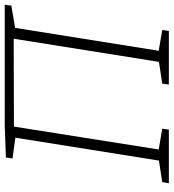

<svg xmlns="http://www.w3.org/2000/svg" viewBox="19 -754 735 813"><g transform="rotate(-90 386.5 -347.5)"><path d="M773 -695 769 -667 675 -651 578 -43 666 -28 662 0H435L439 -28L531 -42L629 -657L257 -656L160 -43L248 -28L244 0H17L22 -28L113 -42L210 -650L122 -662L126 -690L262 -695Z"/></g></svg>

Font: Bitter Pro Light
Style: Italic
Weight: 300
Italic angle: -9°
Designer: Sol Matas, and Bitter project Authors
Foundry: Sol Matas
Version: Version 1.010